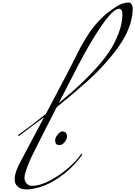

<svg xmlns="http://www.w3.org/2000/svg" viewBox="-20 -1448 1050 1490"><path d="M436 -648Q518 -716 579.5 -771.5Q641 -827 710.5 -902Q780 -977 825 -1043.5Q870 -1110 900 -1188.5Q930 -1267 930 -1340Q930 -1357 923 -1368.5Q916 -1380 904 -1380Q859 -1380 770 -1251.5Q681 -1123 582 -932ZM322 -538Q221 -465 184 -436Q128 -392 124 -392Q120 -392 120 -396Q120 -400 126 -404Q248 -492 336 -564L510 -894Q521 -915 554.5 -981.5Q588 -1048 602 -1075Q616 -1102 649 -1156Q682 -1210 708 -1241Q778 -1327 852 -1376Q921 -1428 976 -1428Q994 -1428 1002 -1413Q1010 -1398 1010 -1384Q1010 -1218 861 -1033Q811 -971 766 -923Q722 -875 654 -814Q570 -738 420 -616L284 -350Q248 -278 228.5 -238.5Q209 -199 189.5 -147Q170 -95 170 -69Q170 -43 186 -24.5Q202 -6 228 -6Q291 -6 368 -47Q445 -88 510 -144.5Q575 -201 606 -248Q610 -254 614 -254Q618 -254 618 -251Q618 -248 616 -244Q562 -172 508.5 -125Q455 -78 395 -43Q335 -8 279.5 7Q224 22 183 22Q142 22 118 0.5Q94 -21 94 -53Q94 -85 104.5 -115.5Q115 -146 125.5 -167Q136 -188 168 -248ZM408 -358Q408 -380 428 -404Q446 -428 464 -428Q482 -428 491 -417.5Q500 -407 500 -388Q500 -369 482 -345.5Q464 -322 440 -322Q408 -322 408 -358Z"/></svg>

Font: Miama
Style: Regular
Weight: 400
Italic angle: 16.5°
Designer: Linus Romer
Foundry: Linus Romer
Version: 0.32